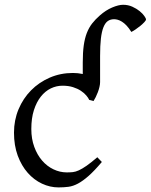

<svg xmlns="http://www.w3.org/2000/svg" viewBox="-20 -777 637 811"><path d="M596.7 -694.8Q596.7 -690.9 589.6 -683.3Q582.5 -675.8 572.8 -667.7Q563 -659.7 552.5 -652.6Q542 -645.5 534.7 -642.1Q524.4 -658.7 514.4 -669.2Q504.4 -679.7 494.9 -685.5Q485.4 -691.4 477.1 -693.6Q468.8 -695.8 461.9 -695.8Q446.3 -695.8 435.3 -688Q424.3 -680.2 417 -662.1Q409.7 -644 406.2 -614.3Q402.8 -584.5 402.8 -540V-430.2Q402.8 -420.9 400.1 -409.7Q397.5 -398.4 393.3 -387.5Q389.2 -376.5 384.3 -366.7Q379.4 -356.9 375 -350.1L356.9 -355Q353 -363.8 344.2 -374Q335.4 -384.3 321.5 -393.6Q307.6 -402.8 288.3 -408.9Q269 -415 244.1 -415Q218.3 -415 194.6 -403.6Q170.9 -392.1 152.6 -369.1Q134.3 -346.2 123.3 -312Q112.3 -277.8 112.3 -231.9Q112.3 -190.4 124.8 -156.5Q137.2 -122.6 158 -98.6Q178.7 -74.7 205.8 -61.8Q232.9 -48.8 262.2 -48.8Q275.9 -48.8 287.6 -50Q299.3 -51.3 313.2 -57.6Q327.1 -64 345.5 -76.7Q363.8 -89.4 391.1 -112.8L410.2 -92.8Q378.4 -55.2 354.2 -33.9Q330.1 -12.7 309.6 -1.7Q289.1 9.3 269.5 12Q250 14.6 227.1 14.6Q191.4 14.6 157.5 -1.2Q123.5 -17.1 97.2 -46.9Q70.8 -76.7 54.9 -119.6Q39.1 -162.6 39.1 -216.8Q39.1 -269.5 58.3 -315.4Q77.6 -361.3 111.1 -395.3Q144.5 -429.2 189.9 -449Q235.4 -468.8 288.1 -468.8Q309.1 -468.8 329.6 -464.4V-513.2Q329.6 -554.7 333.7 -584.7Q337.9 -614.7 346.7 -637.5Q355.5 -660.2 369.1 -677.7Q382.8 -695.3 401.9 -711.9Q426.8 -733.9 453.9 -745.4Q481 -756.8 500 -756.8Q521 -756.8 538.8 -748.8Q556.6 -740.7 569.6 -730.2Q582.5 -719.7 589.6 -709.5Q596.7 -699.2 596.7 -694.8Z"/></svg>

Font: Noto Serif Devanagari
Style: Bold
Weight: 700
Designer: Monotype Design Team
Foundry: Monotype Imaging Inc.
Version: Version 1.01